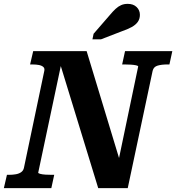

<svg xmlns="http://www.w3.org/2000/svg" viewBox="-48 -975 913 995"><path d="M-28 0 -12 -69H-1Q18 -69 34.5 -72Q51 -75 62 -83Q73 -91 76 -105L181 -605Q185 -620 177 -627.5Q169 -635 154.5 -638Q140 -641 119 -641H108L124 -710H401L578 -126L558 -104L668 -630Q669 -634 657.5 -636.5Q646 -639 630 -640Q614 -641 598 -641H585L600 -710H845L830 -641H819Q790 -641 769 -635Q748 -629 743 -608L614 0H461L255 -672L275 -670L150 -80Q150 -77 160.5 -74Q171 -71 188 -70Q205 -69 220 -69H233L218 0ZM522 -898Q537 -916 551 -929Q565 -942 580 -948.5Q595 -955 614 -955Q643 -955 660 -938.5Q677 -922 677 -898Q677 -877 666 -861.5Q655 -846 634 -834.5Q613 -823 581 -812L475 -771H431L437 -800Z"/></svg>

Font: Roboto Serif 20pt SemiBold
Style: Italic
Weight: 600
Italic angle: -10°
Version: Version 1.007